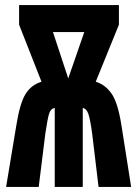

<svg xmlns="http://www.w3.org/2000/svg" viewBox="-20 -734 540 754"><path d="M4 0H132L158 -209Q167 -271 173.5 -289.5Q180 -308 195 -310V0H305V-310Q319 -308 326.5 -288Q334 -268 342 -209L367 0H495L457 -241Q443 -331 418 -366.5Q393 -402 356 -413L447 -637V-714H55V-637L143 -413Q103 -401 80.5 -365Q58 -329 44 -241ZM248 -426 188 -608H311Z"/></svg>

Font: Noto Sans Mono Condensed Extra
Style: Regular
Weight: 800
Width: 3
Designer: Monotype Design Team
Foundry: Monotype Imaging Inc.
Version: Version 1.900